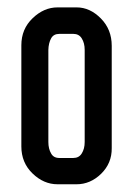

<svg xmlns="http://www.w3.org/2000/svg" viewBox="-20 -489 316 509"><path d="M276.2 -367.6V-96.3Q276.7 -56.3 248 -28.2Q233.7 -14.3 217.4 -7.4Q201.1 -0.5 183.3 -0.5H132.4Q95.8 -0.5 66.2 -29.2Q36.6 -57.8 36.6 -100.8V-369.1Q36.6 -412.1 66.5 -440.7Q96.3 -469.4 132.4 -469.4H183.3Q218.4 -469.4 247.3 -440.2Q276.2 -411.1 276.2 -367.6ZM196.6 -82Q204.5 -94.4 204.5 -112.6V-356.7Q204.5 -375 196.6 -387.4Q189.2 -399.2 174.4 -399.2H137.4Q122 -399.2 115.6 -387.4Q108.7 -375 108.2 -356.7V-112.6Q108.2 -94.4 115.6 -82Q122 -70.2 137.4 -70.2H174.4Q189.2 -70.2 196.6 -82Z"/></svg>

Font: RIT Uroob
Style: 

Weight: 700
Designer: Hussain K H
Foundry: RIT
Version: 2.1.1